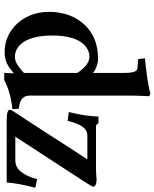

<svg xmlns="http://www.w3.org/2000/svg" viewBox="71 -810 750 933"><g transform="rotate(90 446.5 -343.0)"><path d="M444 -583C444 -648 447 -688 447 -688C447 -695 440 -698 431 -698C406 -688 304 -675 263 -672L266 -643C266 -640 269 -638 272 -638L304 -636C324 -636 334 -628 334 -563V-419C320 -433 285 -444 269 -444C192 -444 146 -422 105 -384C59 -338 37 -276 37 -205C37 -81 125 10 231 10C273 10 298 -2 336 -35L334 12H368C401 -5 444 -21 510 -28L508 -59C455 -64 444 -85 444 -115ZM579 -446H546C544 -403 540 -368 524 -302L567 -296C584 -370 608 -392 638 -392H754C676 -274 602 -155 524 -38C516 -25 513 -18 513 -16C513 -6 525 0 568 0H866C870 -41 877 -85 892 -139L850 -148C833 -83 804 -42 760 -42H644L867 -385C878 -402 887 -418 887 -421C887 -431 871 -437 851 -437C848 -437 824 -434 800 -434H596C590 -434 583 -435 579 -446ZM334 -343V-84C298 -50 276 -40 256 -40C199 -40 152 -96 152 -222C152 -367 214 -402 255 -402C286 -402 312 -376 334 -343Z"/></g></svg>

Font: Libertinus Serif Semibold
Style: Regular
Weight: 600
Designer: Philipp H. Poll, Khaled Hosny
Foundry: Caleb Maclennan
Version: Version 7.050;RELEASE